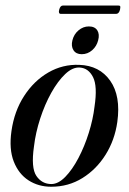

<svg xmlns="http://www.w3.org/2000/svg" viewBox="-20 -684 478 712"><path d="M274 -443.5Q349 -441 388.8 -384.5Q428.5 -328 415 -231.5Q405.5 -164.5 371.5 -110.2Q337.5 -56 285.8 -23.8Q234 8.5 170 8.5Q122.5 8.5 85.8 -15.2Q49 -39 31 -85Q13 -131 22.5 -198Q33 -272 69.5 -328.2Q106 -384.5 159.2 -415.2Q212.5 -446 274 -443.5ZM170.5 -1.5Q196 -1.5 222 -28Q248 -54.5 270.8 -97.8Q293.5 -141 309.2 -191.2Q325 -241.5 330.5 -288.5Q342 -364.5 325 -398Q308 -431.5 276 -433.5Q249.5 -435.5 222 -409.5Q194.5 -383.5 170.2 -340Q146 -296.5 129 -244.2Q112 -192 106 -141Q94.5 -61.5 115 -31.5Q135.5 -1.5 170.5 -1.5ZM283 -483Q262 -483 252.5 -497.8Q243 -512.5 248.5 -534.5Q254 -557 271.2 -571.5Q288.5 -586 309.5 -586Q331.5 -586 340.8 -571.5Q350 -557 344 -534.5Q338.5 -512.5 321.8 -497.8Q305 -483 283 -483ZM199.5 -648Q203.5 -663.5 213.5 -663.5H418.5Q424.5 -663.5 425.8 -660.8Q427 -658 425 -648Q421 -632.5 410.5 -632.5H206Q195.5 -632.5 199.5 -648Z"/></svg>

Font: Fraunces 144pt
Style: Italic
Weight: 400
Italic angle: -16°
Version: Version 1.000;[b76b70a41]